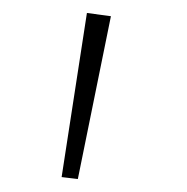

<svg xmlns="http://www.w3.org/2000/svg" viewBox="-20 -554 288 296"><path d="M75 -281 114 -534 151 -529 100 -278Z"/></svg>

Font: FiraGO UltraLight
Style: Regular
Weight: 200
Designer: bBox Type
Foundry: bBox Type GmbH
Version: Version 1.001